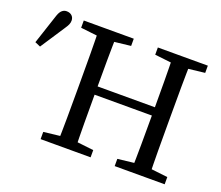

<svg xmlns="http://www.w3.org/2000/svg" viewBox="-147 -851 1174 1018"><g transform="rotate(20 440.0 -342.0)"><path d="M168.9 0H451V-40.8L320.1 -55.8H299.5L168.9 -40.8V0ZM259.8 0H360.3C357.3 -103 357.3 -207 357.3 -329.2V-359.3C357.3 -464.3 357.3 -568.3 360.3 -669.3H259.8C262.8 -566.3 262.8 -462.3 262.8 -359.3V-310C262.8 -205 262.8 -101 259.8 0ZM310.1 -319.3H727.8V-366H310.1V-319.3ZM586.9 0H868.9V-40.8L738.2 -55.8H717.7L586.9 -40.8V0ZM677.6 0H778.1C775.1 -103 775.1 -207 775.1 -310V-359.3C775.1 -464.3 775.1 -568.3 778.1 -669.3H677.6C680.6 -566.3 680.6 -462.3 680.6 -359.3V-329.2C680.6 -205 680.6 -101 677.6 0ZM168.9 -628.5 299.5 -613.5H320.1L451 -628.5V-669.3H168.9V-628.5ZM586.9 -628.5 717.7 -613.5H738.2L868.9 -628.5V-669.3H586.9V-628.5ZM-32.9 -473.5 -1.9 -460.1 86.7 -595C103.1 -619.5 108.5 -629.9 108.5 -646.5C108.5 -669.1 92 -684.5 67.5 -684.5C49.7 -684.5 33.5 -674.1 23.4 -643.9L-32.9 -473.5Z"/></g></svg>

Font: Source Serif Variable
Style: Regular
Weight: 389
Designer: Frank Grießhammer
Foundry: Adobe Systems Incorporated
Version: Version 3.001;hotconv 1.0.111;makeotfexe 2.5.65597